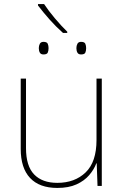

<svg xmlns="http://www.w3.org/2000/svg" viewBox="-20 -915 613 945"><path d="M197 -895Q218 -863 250 -825Q282 -787 311 -759V-753H290Q255 -784 224 -819Q193 -854 167 -888V-895ZM194 -709Q211 -709 215 -699.5Q219 -690 219 -678Q219 -665 215 -656Q211 -647 194 -647Q181 -647 176 -656Q171 -665 171 -678Q171 -690 176 -699.5Q181 -709 194 -709ZM379 -709Q396 -709 400 -699.5Q404 -690 404 -678Q404 -665 400 -656Q396 -647 379 -647Q366 -647 361 -656Q356 -665 356 -678Q356 -690 361 -699.5Q366 -709 379 -709ZM481 -528V0H460L456 -111H454Q443 -81 419 -53Q395 -25 356.5 -7.5Q318 10 262 10Q174 10 128 -39Q82 -88 82 -182V-528H108V-186Q108 -98 148 -56.5Q188 -15 262 -15Q348 -15 401.5 -66.5Q455 -118 455 -226V-528Z"/></svg>

Font: Noto Sans Thin
Style: Regular
Weight: 100
Designer: Monotype Design Team
Foundry: Monotype Imaging Inc.
Version: Version 2.007